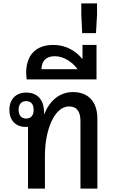

<svg xmlns="http://www.w3.org/2000/svg" viewBox="-20 -1104 661 1124"><path d="M144 0H243V-193C243 -344 299 -481 384 -481C432 -481 451 -448 451 -395V0H550V-410C550 -504 501 -565 407 -565C330 -565 271 -516 239 -435H238V-444C238 -521 198 -562 134 -562C72 -562 35 -522 35 -460C35 -400 72 -361 130 -361C135 -361 139 -361 144 -362ZM133 -410C104 -410 89 -430 89 -461C89 -493 104 -512 133 -512C162 -512 177 -493 177 -461C177 -429 162 -410 133 -410Z M136 -639H545V-841H463V-758C423 -807 365 -841 292 -841C184 -841 133 -775 133 -676ZM223 -699C223 -741 245 -775 300 -775C356 -775 406 -738 434 -699Z M456 -1084V-1017L461 -910H542L548 -1017V-1084Z"/></svg>

Font: Noto Sans Thai Looped SemiCondensed Medium
Style: Regular
Weight: 500
Width: 4
Designer: Sasikarn Vongin, Ben Mitchell
Foundry: The Fontpad Ltd
Version: Version 1.001